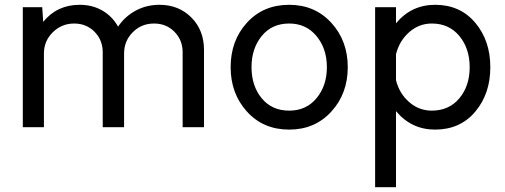

<svg xmlns="http://www.w3.org/2000/svg" viewBox="-20 -530 2103 800"><path d="M644 -510C608 -510 575 -501.8 545 -485.5C515 -469.2 490.7 -447 472 -419C456 -447.7 434.2 -470 406.5 -486C378.8 -502 347.3 -510 312 -510C249.3 -510 198.7 -486.3 160 -439L156 -500H75V0H163V-307C163 -341.7 175.3 -371.2 200 -395.5C224.7 -419.8 254.3 -432 289 -432C323 -432 351.3 -420.5 374 -397.5C396.7 -374.5 408 -346 408 -312V0H497V-307C497 -341.7 509 -371.2 533 -395.5C557 -419.8 586.7 -432 622 -432C656 -432 684.3 -420.5 707 -397.5C729.7 -374.5 741 -346 741 -312V0H830V-322C830 -376.7 812.5 -421.7 777.5 -457C742.5 -492.3 698 -510 644 -510Z M1185 10C1256.3 10 1314.8 -15 1360.5 -65C1406.2 -115 1429 -176.7 1429 -250C1429 -323.3 1406.2 -385 1360.5 -435C1314.8 -485 1256.3 -510 1185 -510C1113 -510 1054.3 -485.2 1009 -435.5C963.7 -385.8 941 -324 941 -250C941 -176.7 963.7 -115 1009 -65C1054.3 -15 1113 10 1185 10ZM1185 -69C1137 -69 1098.8 -86.2 1070.5 -120.5C1042.2 -154.8 1028 -198 1028 -250C1028 -302 1042.2 -345.3 1070.5 -380C1098.8 -414.7 1137 -432 1185 -432C1231.7 -432 1269.5 -414.7 1298.5 -380C1327.5 -345.3 1342 -302 1342 -250C1342 -198.7 1327.7 -155.7 1299 -121C1270.3 -86.3 1232.3 -69 1185 -69Z M1793 -510C1727 -510 1672.7 -484.3 1630 -433V-500H1543V250H1630V-67C1672.7 -15.7 1727 10 1793 10C1862.3 10 1918 -14.8 1960 -64.5C2002 -114.2 2023 -176 2023 -250C2023 -324 2002 -385.8 1960 -435.5C1918 -485.2 1862.3 -510 1793 -510ZM1779 -69C1743.7 -69 1712.3 -80.8 1685 -104.5C1657.7 -128.2 1639.3 -158.7 1630 -196V-304C1639.3 -341.3 1657.7 -372 1685 -396C1712.3 -420 1743.7 -432 1779 -432C1827 -432 1865.3 -414.7 1894 -380C1922.7 -345.3 1937 -302 1937 -250C1937 -198 1922.7 -154.8 1894 -120.5C1865.3 -86.2 1827 -69 1779 -69Z"/></svg>

Font: Orkney
Style: Regular
Weight: 400
Designer: Samuel Oakes and Alfredo Marco Pradil
Foundry: Alfredo Marco Pradil
Version: 1.0; ttfautohint (v1.5)